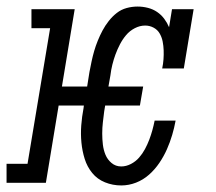

<svg xmlns="http://www.w3.org/2000/svg" viewBox="-40 -558 660 586"><path d="M330 8Q304 8 280.5 -1.5Q257 -11 241.5 -30Q226 -49 218.5 -73Q211 -97 208.5 -123Q206 -149 208 -175.5Q210 -202 215 -228L216 -236H139L100 0H-20V-58H44L113 -472H56V-530H188L149 -294H226L233 -338Q236 -354 239.5 -370.5Q243 -387 247.5 -402.5Q252 -418 258.5 -434Q265 -450 273 -465Q281 -480 292 -494Q303 -508 316.5 -518.5Q330 -529 346.5 -533.5Q363 -538 380 -538Q396 -538 411.5 -534Q427 -530 439.5 -521.5Q452 -513 461 -501Q470 -489 476 -475L485 -530H551L521 -349H455Q458 -363 459 -377Q460 -391 459.5 -404.5Q459 -418 456.5 -431Q454 -444 447.5 -455.5Q441 -467 429 -473.5Q417 -480 403 -480Q403 -480 403 -480Q403 -480 403 -480Q387 -480 371.5 -472Q356 -464 345 -451Q334 -438 326 -422.5Q318 -407 312.5 -392Q307 -377 303 -361Q299 -345 297 -328L291 -294H397L387 -236H281L278 -218Q276 -202 274 -185Q272 -168 272 -150.5Q272 -133 274 -116.5Q276 -100 282 -85.5Q288 -71 300.5 -60.5Q313 -50 330 -50Q345 -50 359.5 -57.5Q374 -65 384.5 -77Q395 -89 402.5 -103Q410 -117 415.5 -131.5Q421 -146 425 -160.5Q429 -175 432 -190H496Q492 -168 485.5 -146Q479 -124 469.5 -102.5Q460 -81 446.5 -61Q433 -41 415 -25Q397 -9 375 -0.5Q353 8 330 8Z"/></svg>

Font: Iosevka Slab LtExObl
Style: Regular
Weight: 300
Width: 7
Italic angle: -9°
Monospace: yes
Designer: Belleve Invis
Foundry: Belleve Invis
Version: Version 11.1.0; ttfautohint (v1.8.3)